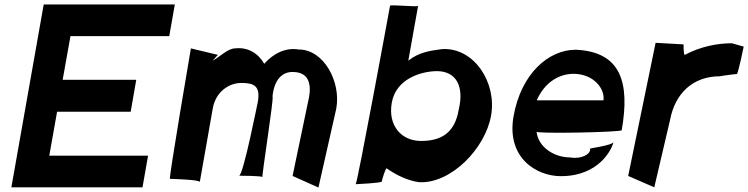

<svg xmlns="http://www.w3.org/2000/svg" viewBox="-20 -840 3355 861"><path d="M31 0H619L644 -142H201L236 -339H566L591 -482H261L296 -678H739L764 -820H176Z M836 -623C836 -623 736 -38 742 -38C750 -38 878 -34 876 -24L934 -353C947 -428 1006 -468 1062 -468C1118 -468 1149 -456 1136 -382C1139 -399 1071 -52 1052 -52C1052 -52 1164 -52 1157 -45C1153 -52 1210 -407 1202 -407C1209 -481 1245 -520 1296 -517C1352 -516 1379 -480 1366 -405L1292 -51L1408 1L1488 -353C1510 -473 1432 -619 1319 -618C1263 -628 1206 -601 1165 -554C1138 -601 1091 -630 1034 -623C1002 -623 964 -584 934 -568L957 -594Z M1575 -14C1575 -14 1691 -19 1692 -26C1693 -33 1708 -85 1714 -85C1758 -54 1809 -30 1859 -23C2002 -15 2156 -174 2182 -321C2209 -467 2108 -627 1964 -620C1912 -613 1860 -607 1811 -568L1855 -814C1854 -807 1730 -821 1729 -814C1728 -807 1582 -14 1575 -14ZM1737 -380C1756 -487 1869 -521 1941 -521C2024 -520 2063 -455 2037 -348C2019 -241 1955 -208 1869 -208C1783 -207 1718 -274 1737 -380Z M2283 -319C2250 -132 2386 -50 2495 -50C2670 -50 2726 -176 2731 -203C2728 -188 2611 -173 2626 -173C2631 -149 2586 -125 2537 -134C2467 -134 2394 -178 2386 -250C2372 -239 2766 -247 2768 -256C2806 -473 2763 -608 2562 -617C2440 -617 2317 -510 2283 -319ZM2387 -390C2419 -464 2480 -509 2553 -509C2645 -508 2694 -439 2686 -390Z M2797 -51 2914 0 2985 -303C3007 -420 3086 -498 3209 -498C3209 -499 3275 -508 3284 -508C3290 -508 3315 -631 3315 -631L3262 -646C3193 -646 3119 -630 3051 -594C3044 -594 3046 -644 3045 -641L2920 -648Z"/></svg>

Font: Ember
Style: Ita
Weight: 400
Designer: Stig
Foundry: Cannot Into Space Fonts
Version: Version 0.127